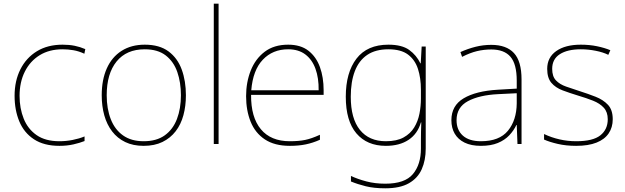

<svg xmlns="http://www.w3.org/2000/svg" viewBox="-20 -780 3386 1040"><path d="M302 10Q218 10 164 -25.5Q110 -61 84.5 -122.5Q59 -184 59 -261Q59 -342 90.5 -404.5Q122 -467 180 -502.5Q238 -538 319 -538Q355 -538 384.5 -532Q414 -526 442 -514L437 -489Q407 -503 377.5 -508Q348 -513 319 -513Q247 -513 195 -481Q143 -449 114.5 -392Q86 -335 86 -261Q86 -193 108.5 -137Q131 -81 178.5 -48Q226 -15 302 -15Q338 -15 373.5 -22Q409 -29 438 -41V-16Q413 -6 378 2Q343 10 302 10Z M987 -264Q987 -206 973.5 -156Q960 -106 931.5 -69Q903 -32 860 -11Q817 10 758 10Q701 10 658.5 -10.5Q616 -31 587.5 -68Q559 -105 545 -155Q531 -205 531 -264Q531 -348 558.5 -409.5Q586 -471 638.5 -504.5Q691 -538 764 -538Q844 -538 893 -501.5Q942 -465 964.5 -403Q987 -341 987 -264ZM558 -264Q558 -191 580 -134.5Q602 -78 646.5 -46.5Q691 -15 758 -15Q828 -15 872.5 -47Q917 -79 938.5 -135.5Q960 -192 960 -264Q960 -333 940.5 -389.5Q921 -446 878 -479.5Q835 -513 764 -513Q665 -513 611.5 -447Q558 -381 558 -264Z M1164 0H1138V-760H1164Z M1541 -538Q1609 -538 1651 -505Q1693 -472 1713 -416.5Q1733 -361 1733 -291V-266H1340Q1339 -145 1393 -80Q1447 -15 1550 -15Q1598 -15 1632.5 -22Q1667 -29 1713 -50V-23Q1675 -6 1636.5 2Q1598 10 1550 10Q1467 10 1414.5 -25Q1362 -60 1337.5 -121Q1313 -182 1313 -259Q1313 -334 1338 -397.5Q1363 -461 1413.5 -499.5Q1464 -538 1541 -538ZM1541 -513Q1457 -513 1403.5 -456.5Q1350 -400 1341 -291H1706Q1707 -357 1689 -407Q1671 -457 1634 -485Q1597 -513 1541 -513Z M2084 -538Q2157 -538 2196.5 -509.5Q2236 -481 2257 -437H2259L2264 -528H2286V25Q2286 88 2264.5 136.5Q2243 185 2195 212.5Q2147 240 2067 240Q2006 240 1961.5 229Q1917 218 1881 203V173Q1917 190 1964 202.5Q2011 215 2067 215Q2173 215 2216.5 163Q2260 111 2260 25V-17Q2260 -46 2260.5 -67Q2261 -88 2262 -117H2260Q2242 -55 2193 -22.5Q2144 10 2070 10Q1968 10 1910.5 -57.5Q1853 -125 1853 -256Q1853 -387 1911 -462.5Q1969 -538 2084 -538ZM2084 -513Q2014 -513 1969 -482.5Q1924 -452 1902 -394.5Q1880 -337 1880 -256Q1880 -138 1929.5 -76.5Q1979 -15 2070 -15Q2129 -15 2166 -35.5Q2203 -56 2223.5 -89.5Q2244 -123 2252 -164Q2260 -205 2260 -246V-294Q2260 -357 2244 -406.5Q2228 -456 2190 -484.5Q2152 -513 2084 -513Z M2641 -537Q2723 -537 2764 -492.5Q2805 -448 2805 -350V0H2783L2779 -103H2777Q2763 -73 2738.5 -47Q2714 -21 2676.5 -5.5Q2639 10 2585 10Q2532 10 2496.5 -7.5Q2461 -25 2443 -56Q2425 -87 2425 -129Q2425 -208 2491.5 -247.5Q2558 -287 2676 -294L2779 -300V-343Q2779 -433 2745 -472.5Q2711 -512 2641 -512Q2601 -512 2563.5 -503Q2526 -494 2483 -472L2474 -498Q2514 -516 2555.5 -526.5Q2597 -537 2641 -537ZM2678 -270Q2576 -265 2514.5 -232Q2453 -199 2453 -129Q2453 -76 2487 -45.5Q2521 -15 2585 -15Q2685 -15 2731.5 -72Q2778 -129 2779 -220V-275Z M3299 -134Q3299 -90 3277 -57.5Q3255 -25 3211 -7.5Q3167 10 3101 10Q3046 10 3001 -0.5Q2956 -11 2927 -24V-54Q2967 -35 3011 -25Q3055 -15 3101 -15Q3192 -15 3232 -47Q3272 -79 3272 -134Q3272 -173 3250.5 -196.5Q3229 -220 3192.5 -234.5Q3156 -249 3112 -262Q3066 -276 3027.5 -290.5Q2989 -305 2966.5 -331.5Q2944 -358 2944 -407Q2944 -469 2993 -503.5Q3042 -538 3126 -538Q3173 -538 3214 -529.5Q3255 -521 3286 -508L3275 -483Q3247 -497 3206.5 -505Q3166 -513 3126 -513Q3054 -513 3012.5 -486.5Q2971 -460 2971 -407Q2971 -366 2991.5 -344.5Q3012 -323 3046.5 -311Q3081 -299 3121 -286Q3165 -272 3206 -256Q3247 -240 3273 -212.5Q3299 -185 3299 -134Z"/></svg>

Font: Noto Sans Khmer Thin
Style: Regular
Weight: 250
Version: Version 2.003